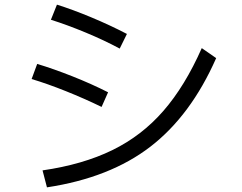

<svg xmlns="http://www.w3.org/2000/svg" viewBox="-20 -803 1040 826"><path d="M495 -594Q428 -630 348.5 -663Q269 -696 199 -718L225 -783Q292 -762 372.5 -728.5Q453 -695 526 -657ZM163 -70Q336 -95 463 -157Q590 -219 683 -326Q776 -433 848 -596L910 -553Q801 -306 627 -172Q453 -38 182 3ZM417 -343Q343 -379 263 -411Q183 -443 116 -463L140 -528Q210 -507 292 -474.5Q374 -442 445 -406Z"/></svg>

Font: IBM Plex Sans JP
Style: Regular
Weight: 400
Designer: Mike Abbink; Paul van der Laan; Pieter van Rosmalen; Wujin Sim; Yejin Wi; Jinhee Kim; Boomi Park; Yona Kim; Kichan Ma
Foundry: Sandoll Inc.
Version: Version 1.000